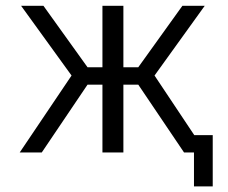

<svg xmlns="http://www.w3.org/2000/svg" viewBox="-20 -540 808 680"><path d="M342.8 0V-240.2H290L127.9 0H49.8L233.4 -272.5L54.7 -519.5H133.8L290 -301.8H342.8V-519.5H417V-301.8H469.7L626 -519.5H705.1L527.3 -272.5L668 -61.5H733.4V120.1H667V0H653.3H631.8L469.7 -240.2H417V0Z"/></svg>

Font: Gen Shin Gothic Normal
Style: Regular
Weight: 300
Designer: [Source Han Sans]
Ryoko NISHIZUKA  (kana & ideographs); Paul D. Hunt (Latin, Greek & Cyrillic); Wenlong ZHANG  (bopomofo
Version: Version 1.002.20150607